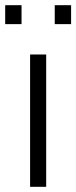

<svg xmlns="http://www.w3.org/2000/svg" viewBox="-37 -720 294 740"><path d="M79 0V-510H141V0ZM-17 -627V-700H46V-627ZM174 -627V-700H237V-627Z"/></svg>

Font: Saira Semi Condensed Light
Style: Regular
Weight: 300
Width: 4
Designer: Hector Gatti with collaboration of the Omnibus-Type team
Foundry: Omnibus-Type
Version: Version 1.001; ttfautohint (v1.8)